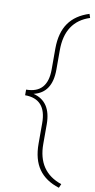

<svg xmlns="http://www.w3.org/2000/svg" viewBox="-107 -824 537 1082"><g transform="rotate(10 161.5 -282.5)"><path d="M313.5 215.3Q235.4 190.9 196.5 135.7Q157.7 80.6 157.7 -9.8V-127.4Q157.7 -265.1 35.6 -265.1V-297.4Q157.7 -297.4 157.7 -434.1V-554.7Q158.2 -645 197 -700.2Q235.8 -755.4 313.5 -779.8L320.8 -757.8Q184.1 -713.4 184.1 -549.3V-438Q184.1 -305.2 81.1 -281.2Q184.1 -255.4 184.1 -124.5V-12.7Q184.1 146 323.2 192.9Z"/></g></svg>

Font: Roboto Thin
Style: Regular
Weight: 250
Designer: Google
Version: Version 2.134; 2016